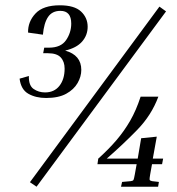

<svg xmlns="http://www.w3.org/2000/svg" viewBox="-20 -705 668 725"><path d="M287 -441Q287 -416 273 -391.5Q259 -367 230 -351Q201 -335 154 -335Q115 -335 87 -351Q59 -367 54 -408L89 -418Q88 -382 107 -369Q126 -356 150 -356Q185 -356 204.5 -381Q224 -406 224 -446Q224 -472 209.5 -488Q195 -504 161 -504H143L147 -525H165Q210 -525 229.5 -553.5Q249 -582 249 -616Q249 -664 208 -664Q177 -664 161.5 -641Q146 -618 142 -574L86 -582Q85 -623 114 -654Q143 -685 206 -685Q261 -685 286 -661.5Q311 -638 311 -604Q311 -572 290 -548Q269 -524 226 -514Q287 -497 287 -441ZM582 -680 607 -662 118 0 93 -17ZM489 -46 496 -85H348L351 -106Q391 -142 420 -176Q449 -210 471.5 -249Q494 -288 511 -340H578Q552 -270 498.5 -215Q445 -160 383 -106H500L513 -183L572 -189L557 -106H596L592 -85H554L547 -46Q544 -29 545 -26Q546 -23 554 -21L580 -18L577 0H437L441 -18L474 -21Q482 -22 484 -25.5Q486 -29 489 -46Z"/></svg>

Font: Inria Serif
Style: Italic
Weight: 400
Italic angle: -10°
Designer: Black Foundry Team
Foundry: Black Foundry
Version: Version 1.000; ttfautohint (v1.8.3)